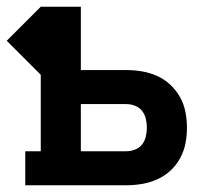

<svg xmlns="http://www.w3.org/2000/svg" viewBox="-34 -550 654 570"><path d="M41 0V-101H87V-328L-14 -429L87 -530H206V-342H341Q365 -342 388 -338Q411 -334 432.5 -324.5Q454 -315 471.5 -298.5Q489 -282 500.5 -261.5Q512 -241 516.5 -217.5Q521 -194 521 -171Q521 -147 516.5 -124Q512 -101 500.5 -80Q489 -59 471.5 -43Q454 -27 432.5 -17.5Q411 -8 388 -4Q365 0 341 0ZM206 -101H341Q354 -101 367 -106Q380 -111 388 -121.5Q396 -132 399 -145Q402 -158 402 -171Q402 -184 399 -197Q396 -210 388 -220.5Q380 -231 367 -236Q354 -241 341 -241H206Z"/></svg>

Font: Iosevka Curly Slab Extended
Style: Bold
Weight: 700
Width: 7
Monospace: yes
Designer: Belleve Invis
Foundry: Belleve Invis
Version: Version 11.1.0; ttfautohint (v1.8.3)